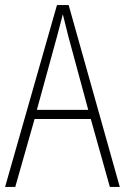

<svg xmlns="http://www.w3.org/2000/svg" viewBox="-20 -735 491 755"><path d="M412 0H451L250 -715H204L0 0H40L116 -267H337ZM249 -591 327 -303H125L204 -591C212 -623 220 -649 227 -679C234 -649 242 -621 249 -591Z"/></svg>

Font: Noto Sans Condensed ExtraLight
Style: Regular
Weight: 200
Width: 3
Designer: Monotype Design Team
Foundry: Monotype Imaging Inc.
Version: Version 2.013